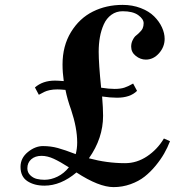

<svg xmlns="http://www.w3.org/2000/svg" viewBox="-20 -748 760 786"><path d="M64 -65Q64 -101 94 -125.5Q124 -150 156 -150Q188 -150 217 -142Q246 -134 290 -117Q296 -140 296 -165Q296 -224 271 -299Q256 -340 248 -380Q226 -382 215 -382Q197 -382 183.5 -379Q170 -376 162 -372Q154 -368 139 -360L123 -390Q155 -418 205 -418Q217 -418 241 -416Q236 -451 236 -484Q236 -560 270.5 -616.5Q305 -673 360 -700.5Q415 -728 482 -728Q522 -728 556 -715Q590 -702 611 -681Q632 -660 643 -636Q654 -612 654 -589Q654 -556 631 -530Q608 -504 577 -504Q555 -504 536 -519Q517 -534 517 -557Q517 -571 522.5 -582.5Q528 -594 533 -599Q538 -604 548 -612Q560 -623 564 -632Q568 -641 568 -653Q568 -670 546 -686Q524 -702 482 -702Q456 -702 436 -687.5Q416 -673 405 -648.5Q394 -624 389 -596Q384 -568 384 -536Q384 -487 394 -389Q426 -384 449 -384Q474 -384 490 -389.5Q506 -395 525 -406L541 -376Q513 -348 459 -348Q432 -348 398 -353Q402 -305 402 -274Q402 -182 344 -100Q418 -80 492 -80Q540 -80 582 -108Q624 -136 651 -181L676 -170Q666 -144 652 -119.5Q638 -95 617 -69.5Q596 -44 572 -25Q548 -6 514.5 6Q481 18 445 18Q385 18 293 -42Q229 12 162 12Q120 12 92 -6.5Q64 -25 64 -65ZM92 -59Q92 -42 104 -30.5Q116 -19 131 -15.5Q146 -12 162 -12Q189 -12 215.5 -25Q242 -38 262 -63Q226 -86 200 -98Q174 -110 150 -110Q124 -110 108 -96Q92 -82 92 -59Z"/></svg>

Font: Old Standard TT
Style: Bold
Weight: 700
Designer: Alexey Kryukov <alexios@thessalonica.org.ru>
Version: Version 2.2